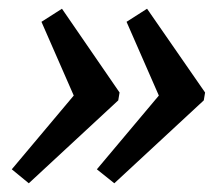

<svg xmlns="http://www.w3.org/2000/svg" viewBox="-20 -460 490 440"><path d="M317 -440 450 -248 447 -230 242 -40 202 -72 344 -241 270 -410ZM122 -440 254 -248 251 -230 46 -40 7 -72 149 -241 75 -410Z"/></svg>

Font: Piazzolla SC SemiBold
Style: Italic
Weight: 600
Italic angle: -11.3°
Designer: Juan Pablo del Peral
Foundry: Huerta Tipografica
Version: Version 1.330